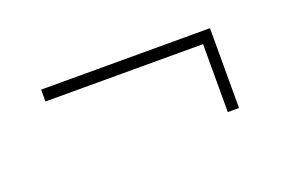

<svg xmlns="http://www.w3.org/2000/svg" viewBox="-40 -478 603 394"><g transform="rotate(-20 262.0 -281.0)"><path d="M62 -367.7H430.7V-193.4H406.2V-341.8H62Z"/></g></svg>

Font: Robert Sans Thin
Style: Regular
Weight: 100
Designer: Christian Robertson (extended by Adam Twardoch)
Foundry: Google
Version: Version 12.135;April 2, 2019;FontCreator 11.5.0.2425 64-bit;